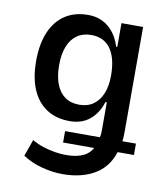

<svg xmlns="http://www.w3.org/2000/svg" viewBox="-79 -574 719 830"><g transform="rotate(10 280.0 -159.5)"><path d="M251 189Q207 189 159.5 176.5Q112 164 75 139L101 66Q125 80 151.5 88.5Q178 97 204 101Q230 105 252 105Q299 105 329 90Q359 75 373 41L371 54H230V4H399L382 5Q385 -3 385.5 -12Q386 -21 386 -31V-150H380Q364 -99 329 -70.5Q294 -42 242 -42Q182 -42 140 -69.5Q98 -97 76 -148.5Q54 -200 54 -273Q54 -347 76 -399.5Q98 -452 140 -480Q182 -508 242 -508Q294 -508 331 -477.5Q368 -447 384 -393L389 -395V-498H484V-37Q484 -19 482.5 -4Q481 11 478 22L464 4H541V54H462L474 38Q455 115 396.5 152Q338 189 251 189ZM270 -119Q307 -119 332.5 -137.5Q358 -156 371 -189Q384 -222 384 -267Q384 -343 355 -384Q326 -425 270 -425Q233 -425 207.5 -407Q182 -389 168.5 -355Q155 -321 155 -273Q155 -225 168 -190.5Q181 -156 206.5 -137.5Q232 -119 270 -119Z"/></g></svg>

Font: Nunito Sans 7pt Condensed SemiBold
Style: Regular
Weight: 600
Width: 3
Designer: Vernon Adams
Foundry: Vernon Adams
Version: Version 3.101;gftools[0.9.27]